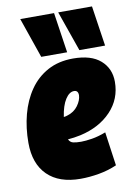

<svg xmlns="http://www.w3.org/2000/svg" viewBox="-89 -844 643 912"><g transform="rotate(-10 232.5 -388.5)"><path d="M401 -24Q360 -6 314 2Q268 10 225 10Q122 10 66 -45Q10 -100 10 -201Q10 -273 27 -337.5Q44 -402 78.5 -452Q113 -502 165.5 -530.5Q218 -559 288 -559Q375 -559 420 -519.5Q465 -480 465 -416Q465 -333 409 -274Q353 -215 260 -194Q227 -187 198 -185Q205 -170 219.5 -166.5Q234 -163 258 -163Q279 -163 310.5 -168Q342 -173 378 -187ZM266 -406Q243 -406 224 -376.5Q205 -347 197 -293Q207 -294 215 -297Q248 -307 266.5 -332.5Q285 -358 286 -382Q286 -406 266 -406ZM141 -593 74 -787H237L266 -593ZM325 -593 257 -787H420L449 -593Z"/></g></svg>

Font: Georama SemiCondensed Black
Style: Italic
Weight: 900
Width: 4
Italic angle: -9°
Designer: Jean-Baptiste Levee
Foundry: Production Type
Version: Version 1.000